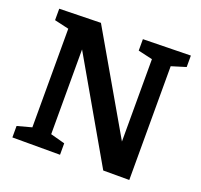

<svg xmlns="http://www.w3.org/2000/svg" viewBox="-122 -840 1023 977"><g transform="rotate(20 389.5 -351.0)"><path d="M493 -697 751 -702V-640L673 -616V0H532L220 -542V-83L298 -62V0H40V-62L118 -83V-617L40 -635V-697L264 -702L571 -171V-617L493 -635Z"/></g></svg>

Font: Bitter Pro SemiBold
Style: Regular
Weight: 600
Designer: Sol Matas, and Bitter project Authors
Foundry: Sol Matas
Version: Version 1.010